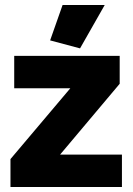

<svg xmlns="http://www.w3.org/2000/svg" viewBox="-20 -750 534 770"><path d="M22 0V-112L262 -396H37V-526H460V-414L221 -130H469V0ZM400 -730 301 -556 181 -588 231 -730Z"/></svg>

Font: Raleway
Style: Heavy
Weight: 900
Designer: Matt McInerney, Pablo Impallari, Rodrigo Fuenzalida
Foundry: Matt McInerney, Pablo Impallari, Rodrigo Fuenzalida
Version: Version 2.001